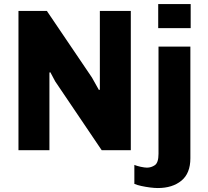

<svg xmlns="http://www.w3.org/2000/svg" viewBox="-20 -740 1023 946"><path d="M71 0V-686H211L433 -358L467.5 -296.5L472 -298.5V-686H624.5V0H481L252 -339L228 -384L223.5 -382.5V0ZM757.5 186.5Q742 186.5 720 183.8Q698 181 677 176.5Q656 172 642 166V72.5Q653.5 77.5 673.2 81.8Q693 86 704 86Q725 86 743 73.8Q761 61.5 761 17.5V-510.5H918V39.5Q918 114 873.8 150.2Q829.5 186.5 757.5 186.5ZM759.5 -601.5V-720H919.5V-601.5Z"/></svg>

Font: Chivo Medium
Style: Regular
Weight: 500
Designer: Hector Gatti
Foundry: Omnibus-Type
Version: Version 2.002